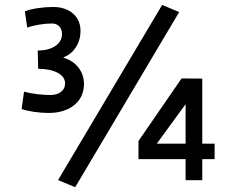

<svg xmlns="http://www.w3.org/2000/svg" viewBox="-20 -739 992 788"><path d="M218.3 0 645.5 -718.8 715.3 -689.5 288.6 29.3ZM68.8 -291.5 78.6 -362.8Q101.1 -356.4 130.6 -352.8Q160.2 -349.1 186.5 -349.1Q213.9 -349.1 230.5 -362.1Q247.1 -375 247.1 -396.5Q247.1 -423.8 216.8 -440.2Q186.5 -456.5 136.7 -456.5L134.8 -531.7Q179.7 -531.7 207 -550.3Q234.4 -568.8 234.4 -599.1Q234.4 -619.1 223.1 -630.9Q211.9 -642.6 193.4 -642.6Q168.5 -642.6 140.4 -637.9Q112.3 -633.3 91.8 -626L82 -692.4Q103 -700.7 135 -705.6Q167 -710.4 198.7 -710.4Q231.9 -710.4 257.3 -698.2Q282.7 -686 296.6 -663.8Q310.5 -641.6 310.5 -612.3Q310.5 -575.2 291.5 -545.4Q272.5 -515.6 240.7 -503.9V-502Q278.8 -491.2 301.8 -461.9Q324.7 -432.6 324.7 -394Q324.7 -358.9 306.9 -332Q289.1 -305.2 256.3 -290.3Q223.6 -275.4 180.7 -275.4Q151.4 -275.4 120.6 -279.8Q89.8 -284.2 68.8 -291.5ZM741.7 -85.9H548.3V-160.2L725.1 -417L810.1 -416.5V-149.4H860.8V-85.9H810.1V0.5H741.7ZM741.7 -149.4V-311.5L623.5 -149.4Z"/></svg>

Font: Selawik
Style: Regular
Weight: 400
Designer: Aaron Bell
Foundry: Microsoft Corporation
Version: Version 1.01